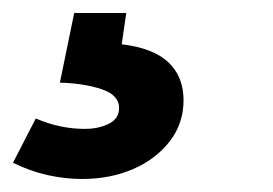

<svg xmlns="http://www.w3.org/2000/svg" viewBox="-47 -20 419 295"><path d="M79 255Q53 255 26 249Q-1 243 -27 230L8 162Q45 178 83 178Q105 178 120.5 170Q136 162 136 146Q136 126 109 117Q82 108 45 107L67 0H147L140 48Q189 54 212 76Q235 98 235 134Q235 170 213.5 197.5Q192 225 157 240Q122 255 79 255Z"/></svg>

Font: Bitter Thin
Style: Bold Italic
Weight: 700
Italic angle: -9°
Version: Version 3.021